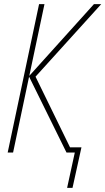

<svg xmlns="http://www.w3.org/2000/svg" viewBox="-20 -734 507 924"><path d="M303 170H329L372 -25H317L151 -365L467 -714H432L121 -369L194 -714H168L17 0H43L120 -365L300 0H340Z"/></svg>

Font: Noto Sans Condensed Thin
Style: Italic
Weight: 100
Width: 3
Italic angle: -12°
Designer: Monotype Design Team
Foundry: Monotype Imaging Inc.
Version: Version 2.013